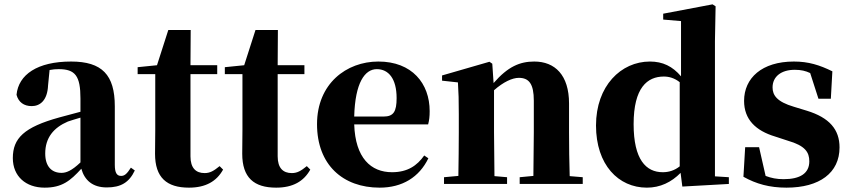

<svg xmlns="http://www.w3.org/2000/svg" viewBox="-20 -846 3911 883"><path d="M471 16C536 16 574 -7 600 -62L582 -75C563 -45 552 -37 537 -37C518 -37 508 -50 508 -88V-357C508 -502 449 -563 307 -563C152 -563 65 -503 56 -410C65 -376 90 -358 126 -358C164 -358 198 -384 201 -453L208 -524C223 -527 236 -528 250 -528C326 -528 350 -497 350 -393V-332L253 -306C90 -261 39 -210 39 -119C39 -35 99 17 185 17C265 17 303 -14 354 -70C369 -17 406 16 471 16ZM350 -99C309 -60 284 -51 263 -51C218 -51 188 -80 188 -140C188 -213 227 -259 292 -287C306 -292 327 -298 350 -305Z M849 17C926 17 976 -12 1006 -66L990 -82C963 -60 946 -50 921 -50C881 -50 856 -73 856 -127V-505H979V-546H856L857 -708H754L702 -546L613 -537V-505H694V-249C694 -208 693 -179 693 -139C693 -29 747 17 849 17Z M1250 17C1327 17 1377 -12 1407 -66L1391 -82C1364 -60 1347 -50 1322 -50C1282 -50 1257 -73 1257 -127V-505H1380V-546H1257L1258 -708H1155L1103 -546L1014 -537V-505H1095V-249C1095 -208 1094 -179 1094 -139C1094 -29 1148 17 1250 17Z M1726 17C1830 17 1908 -31 1950 -118L1931 -131C1898 -84 1854 -54 1783 -54C1686 -54 1614 -119 1609 -274H1949C1954 -293 1956 -310 1956 -335C1956 -462 1875 -563 1720 -563C1573 -563 1438 -461 1438 -275C1438 -88 1557 17 1726 17ZM1609 -310C1613 -466 1658 -528 1713 -528C1767 -528 1804 -484 1804 -395C1804 -333 1790 -310 1744 -310Z M2432 0H2660V-31L2600 -36C2598 -94 2597 -179 2597 -238V-370C2597 -501 2532 -563 2437 -563C2371 -563 2316 -540 2250 -464L2244 -553L2231 -562L2013 -499V-475L2086 -467C2089 -419 2090 -386 2090 -321V-238C2090 -182 2089 -96 2088 -37L2022 -31V0H2312V-31L2254 -36L2252 -238V-431C2295 -469 2336 -488 2366 -488C2413 -488 2435 -460 2435 -383V-238L2433 -37L2370 -31V0Z M3118 12 3332 0V-31L3268 -35V-657L3271 -817L3257 -826L3030 -783V-756L3112 -749V-495C3073 -541 3028 -563 2969 -563C2836 -563 2721 -451 2721 -269C2721 -88 2824 17 2955 17C3016 17 3068 -8 3110 -51ZM3106 -81C3082 -62 3056 -54 3028 -54C2951 -54 2894 -112 2894 -275C2894 -443 2957 -494 3033 -494C3057 -494 3082 -487 3106 -468Z M3597 17C3749 17 3841 -51 3841 -168C3841 -250 3795 -305 3690 -337L3631 -355C3553 -378 3533 -408 3533 -444C3533 -494 3573 -525 3635 -525C3664 -525 3685 -520 3706 -510L3744 -392H3801L3808 -518C3749 -547 3698 -563 3631 -563C3484 -563 3402 -487 3402 -382C3402 -297 3455 -245 3545 -218L3603 -199C3683 -176 3702 -146 3702 -104C3702 -49 3660 -22 3584 -22C3552 -22 3527 -27 3501 -37L3471 -169H3407L3399 -33C3458 0 3519 17 3597 17Z"/></svg>

Font: Noto Serif SC Black
Style: Regular
Weight: 900
Designer: Ryoko NISHIZUKA 西塚涼子 (kana & ideographs); Frank Grießhammer (Latin, Greek & Cyrillic); Wenlong ZHANG 张文龙 (bopomofo); San
Foundry: Adobe
Version: Version 2.001;hotconv 1.1.0;makeotfexe 2.6.0